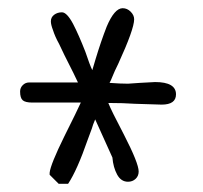

<svg xmlns="http://www.w3.org/2000/svg" viewBox="-20 -785 496 468"><path d="M101 -359V-364Q103 -384 137 -453Q169 -517 177 -535H59Q42 -535 35.5 -540.5Q29 -546 29 -562Q29 -571 35.5 -577.5Q42 -584 51 -584H170L159 -607Q133 -658 124 -678Q114 -696 109 -712Q104 -725 104 -733Q104 -743 112 -749Q120 -755 131 -755Q143 -755 158 -727Q172 -700 188 -659Q199 -626 205 -614L213 -641Q226 -684 240 -720Q259 -765 279 -765Q290 -765 298.5 -756.5Q307 -748 307 -738Q307 -714 268 -629Q259 -611 254.5 -599.5Q250 -588 247 -583Q273 -581 292 -581L321 -583L358 -585Q409 -585 409 -555Q409 -530 374 -530L309 -532Q280 -534 244 -534Q251 -516 282 -457Q318 -387 318 -367Q318 -356 310.5 -349Q303 -342 292 -342Q275 -342 265.5 -359.5Q256 -377 254 -401L212 -494Q206 -480 204 -472L194 -445Q168 -370 146 -337H123Z"/></svg>

Font: Amatic SC
Style: Bold
Weight: 700
Designer: Multiple Designers
Foundry: Vernon Adams
Version: Version 2.505